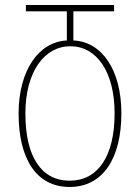

<svg xmlns="http://www.w3.org/2000/svg" viewBox="-20 -734 557 764"><path d="M257 10C391 10 463 -106 463 -283C463 -455 386 -568 272 -573V-689H434V-714H83V-689H246V-573C135 -568 54 -455 54 -282C54 -106 122 10 257 10ZM257 -15C145 -15 81 -110 81 -282C81 -449 157 -550 260 -550C364 -550 436 -449 436 -283C436 -111 369 -15 257 -15Z"/></svg>

Font: Noto Sans Georgian ExtraCondensed Thin
Style: Regular
Weight: 100
Width: 2
Designer: Monotype Design Team, Akaki Razmadze
Foundry: Google LLC
Version: Version 2.005